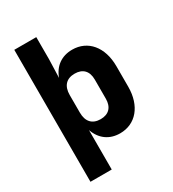

<svg xmlns="http://www.w3.org/2000/svg" viewBox="-212 -847 1024 1134"><g transform="rotate(-30 300.0 -280.0)"><path d="M66 170H211V-99C235 -30 288 10 362 10C468 10 540 -74 540 -205V-345C540 -476 468 -560 362 -560C289 -560 236 -521 212 -454L216 -580V-730H66ZM304 -120C247 -120 216 -154 216 -215V-335C216 -396 247 -430 304 -430C359 -430 390 -398 390 -340V-210C390 -152 359 -120 304 -120Z"/></g></svg>

Font: JetBrains Mono ExtraBold
Style: Regular
Weight: 800
Monospace: yes
Designer: Philipp Nurullin, Konstantin Bulenkov
Foundry: JetBrains
Version: Version 2.305